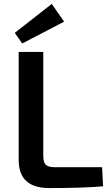

<svg xmlns="http://www.w3.org/2000/svg" viewBox="-20 -954 561 976"><path d="M243 -934 306 -844 93 -733 55 -787ZM200 -690V-161Q200 -129 213 -116.5Q226 -104 259 -104H499L504 -7Q406 2 230 2Q75 2 75 -141V-690Z"/></svg>

Font: Exo 2 Semi Bold
Style: Regular
Weight: 600
Designer: Natanael Gama
Version: Version 1.001;PS 001.001;hotconv 1.0.88;makeotf.lib2.5.64775